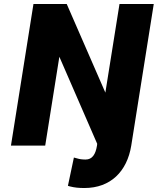

<svg xmlns="http://www.w3.org/2000/svg" viewBox="-20 -731 792 964"><path d="M35 0H207L278 -446L468 -9L467 0C460 44 443 70 410 70C392 70 379 68 366 64L351 60L321 202L331 205C355 211 375 213 404 213C535 213 618 130 639 0L752 -711H580L509 -266L315 -711H148Z"/></svg>

Font: Asimov Pro
Style: UltObl
Weight: 900
Designer: Google
Version: Version 2.000980; 2014